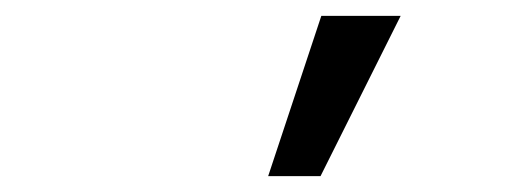

<svg xmlns="http://www.w3.org/2000/svg" viewBox="-20 -847 640 242"><path d="M485 -827 384 -625H318L385 -827Z"/></svg>

Font: CommitMono
Style: Italic
Weight: 400
Monospace: yes
Designer: Eigil Nikolajsen
Foundry: Eigil Nikolajsen
Version: Version 1.143